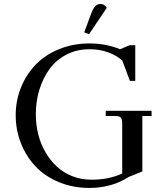

<svg xmlns="http://www.w3.org/2000/svg" viewBox="-20 -927 829 955"><path d="M424.8 -710.9Q507.3 -710.9 577.1 -682.1L625 -702.1H652.8V-524.9H626L587.9 -627Q520 -682.1 424.8 -682.1Q361.8 -682.1 310.3 -655.3Q258.8 -628.4 226.1 -583.3Q193.4 -538.1 175.8 -480.5Q158.2 -422.9 158.2 -358.9Q158.2 -307.1 170.2 -259Q182.1 -210.9 206.1 -169.9Q230 -128.9 262.9 -98.4Q295.9 -67.9 340.1 -50.5Q384.3 -33.2 435.1 -33.2Q522 -33.2 587.9 -64V-310.1Q587.9 -335 580.8 -342.5Q573.7 -350.1 548.8 -350.1H505.9V-376H733.9V-350.1H688V-74.2L620.1 -46.9Q535.6 7.8 424.8 7.8Q342.3 7.8 272.7 -21.2Q203.1 -50.3 156.5 -99.6Q109.9 -148.9 84 -214.8Q58.1 -280.8 58.1 -354Q58.1 -427.2 84.7 -492.7Q111.3 -558.1 158.4 -606.4Q205.6 -654.8 274.9 -682.9Q344.2 -710.9 424.8 -710.9ZM398.9 -766.1 433.1 -857.9Q443.4 -885.3 453.6 -896.2Q463.9 -907.2 481 -907.2Q499 -907.2 511.2 -888.2L422.9 -756.8Z"/></svg>

Font: Dihjauti S
Style: Bold
Weight: 700
Designer: T. Christopher White
Version: Version 3.0.0